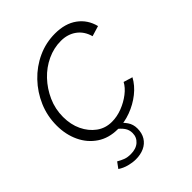

<svg xmlns="http://www.w3.org/2000/svg" viewBox="-200 -639 923 923"><g transform="rotate(-45 261.0 -177.5)"><path d="M223 10Q162 10 118 -19.5Q74 -49 50.5 -99Q27 -149 27 -210Q27 -275 51.5 -332Q76 -389 118.5 -433.5Q161 -478 216.5 -503.5Q272 -529 334 -529Q403 -529 447.5 -496.5Q492 -464 506 -408L453 -392Q441 -436 408 -460Q375 -484 329 -484Q281 -484 236 -463Q191 -442 156 -405Q121 -368 99.5 -320Q78 -272 78 -218Q78 -166 97.5 -125Q117 -84 150.5 -59.5Q184 -35 228 -35Q263 -35 298 -48.5Q333 -62 361.5 -84Q390 -106 403 -131L449 -117Q429 -80 393 -51.5Q357 -23 312.5 -6.5Q268 10 223 10ZM182 174Q160 174 135 167.5Q110 161 89 147L111 117Q128 127 144 133Q160 139 182 139Q218 139 239 120.5Q260 102 260 73Q260 51 248 34Q236 17 213 0L240 -15Q263 4 277.5 25Q292 46 292 74Q292 106 278 128.5Q264 151 239 162.5Q214 174 182 174Z"/></g></svg>

Font: Raleway Thin Light
Style: Italic
Weight: 300
Italic angle: -12°
Version: Version 4.026